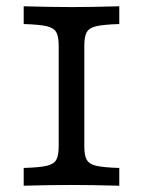

<svg xmlns="http://www.w3.org/2000/svg" viewBox="-20 -591 455 611"><path d="M166.8 -125.8V-445.2Q166.8 -475 158.9 -488.7Q151 -502.4 128.4 -507.7Q105.9 -512.9 55.4 -514.5V-571Q144.1 -568.5 208.2 -568.5Q268.6 -568.5 359.6 -571V-514.5Q309.1 -512.9 286.6 -507.7Q264.1 -502.5 256.2 -488.8Q248.3 -475 248.3 -445.2V-125.8Q248.3 -96 256.2 -82.3Q264.1 -68.5 286.7 -63.3Q309.2 -58.1 359.6 -56.5V0Q268.6 -2.4 208.2 -2.4Q144.1 -2.4 55.4 0V-56.5Q106 -58.1 128.5 -63.3Q151 -68.5 158.9 -82.2Q166.8 -95.9 166.8 -125.8Z"/></svg>

Font: Playfair Micro SmCond SmLight
Style: Regular
Weight: 360
Width: 4
Designer: Claus Eggers Sørensen
Foundry: Claus Eggers Sørensen
Version: Version 2.100;Glyphs 3.2 (3219)